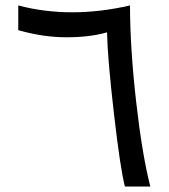

<svg xmlns="http://www.w3.org/2000/svg" viewBox="-20 -678 614 698"><path d="M452.6 -656.2Q453.1 -500 475.1 -307.1Q497.1 -114.3 526.4 0H434.1Q417.5 -63.5 394.3 -264.2Q371.1 -464.8 369.1 -560.5Q307.6 -542.5 221.7 -542.5Q136.7 -542.5 46.4 -568.4V-658.2Q140.6 -633.3 242.4 -633.3Q344.2 -633.3 452.6 -658.2Z"/></svg>

Font: Samim WOL
Style: WOL
Weight: 400
Foundry: DejaVu fonts team - Redesigned by Saber Rastikerdar
Version: Version 4.0.0